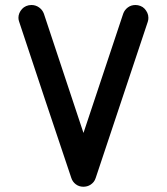

<svg xmlns="http://www.w3.org/2000/svg" viewBox="-20 -728 650 748"><path d="M54.7 -643.1Q51.8 -650.9 51.8 -658.7Q51.8 -668 55.4 -676.8Q59.1 -685.5 65.7 -692.9Q72.3 -700.2 81.8 -704.3Q91.3 -708.5 102.5 -708.5Q119.1 -708.5 132.3 -699Q145.5 -689.5 150.9 -674.8L305.2 -210L460 -674.8Q465.3 -689.5 478 -699Q490.7 -708.5 507.8 -708.5Q517.6 -708.5 527.1 -704.8Q536.6 -701.2 543.2 -694.1Q549.8 -687 554 -678Q558.1 -668.9 558.1 -658.7Q558.1 -654.8 557.6 -650.9Q557.1 -647 555.7 -643.1L353 -35.2Q350.1 -25.9 345 -19.5Q339.8 -13.2 333.3 -8.8Q326.7 -4.4 319.3 -2.4Q312 -0.5 304.7 -0.5Q288.1 -0.5 275.4 -10Q262.7 -19.5 257.8 -34.7L155.8 -338.9Z"/></svg>

Font: TGL 0-17
Style: Regular
Weight: 400
Designer: Peter Wiegel
Foundry: Peter Wiegel
Version: Version 1.003 2010